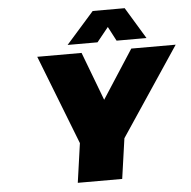

<svg xmlns="http://www.w3.org/2000/svg" viewBox="-60 -983 1037 1043"><g transform="rotate(-5 458.5 -461.5)"><path d="M162.1 -701.2H403.8L503.9 -437L674.8 -701.2H917L595.2 -219.2L564 0H321.8L352.1 -213.9ZM332 -751 483.9 -922.9H658.2L762.2 -751H599.1L558.1 -829.1L495.1 -751Z"/></g></svg>

Font: Trueno UltraBlack
Style: Italic
Weight: 950
Designer: Julieta Ulanovsky
Foundry: Julieta Ulanovsky
Version: Version 3.001b | FøM Fix